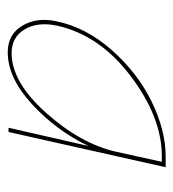

<svg xmlns="http://www.w3.org/2000/svg" viewBox="4 -450 448 496"><g transform="rotate(90 228.0 -202.0)"><path d="M384 -406H412L321 0H310L357 -206Q317 -123 249 -60.5Q181 2 115 2Q69 2 46.5 -35.5Q24 -73 35 -124Q51 -201 110 -267.5Q169 -334 243 -370Q317 -406 384 -406ZM117 -8Q192 -8 271.5 -97Q351 -186 372 -278L398 -396H383Q283 -396 176.5 -315.5Q70 -235 46 -124Q36 -75 56 -41.5Q76 -8 117 -8Z"/></g></svg>

Font: EauTestInfant Hairline
Style: Italic
Weight: 250
Italic angle: -12°
Designer: Christian Thalmann (Catharsis Fonts)
Version: Version 0.001;PS 000.001;hotconv 1.0.88;makeotf.lib2.5.64775